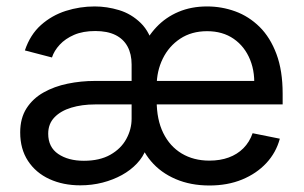

<svg xmlns="http://www.w3.org/2000/svg" viewBox="-20 -567 947 599"><path d="M230.5 11.2Q176.8 11.2 134.3 -8.3Q91.8 -27.8 67.4 -64.9Q43 -102.1 43 -153.8Q43 -198.2 62.7 -229Q82.5 -259.8 116 -278.6Q149.4 -297.4 190.9 -305.9Q232.4 -314.5 275.9 -314.5H811.5L772 -285.2Q777.3 -338.4 760.5 -380.1Q743.7 -421.9 709.2 -445.8Q674.8 -469.7 626 -469.7Q577.6 -469.7 542.2 -446.3Q506.8 -422.9 487.8 -384Q468.8 -345.2 468.8 -298.8V-252.9Q468.8 -193.8 489.3 -152.1Q509.8 -110.4 546.9 -88.1Q584 -65.9 633.3 -65.9Q667 -65.9 693.6 -75.7Q720.2 -85.4 739.3 -104.5Q758.3 -123.5 768.1 -151.4L853 -134.3Q841.3 -90.8 810.8 -58.1Q780.3 -25.4 735.1 -6.8Q689.9 11.7 633.3 11.7Q574.7 11.7 528.1 -8.3Q481.4 -28.3 451.2 -64Q420.9 -99.6 409.2 -146.5L420.9 -409.7Q439 -451.7 468 -482.4Q497.1 -513.2 536.9 -530Q576.7 -546.9 626 -546.9Q671.9 -546.9 714.1 -531.5Q756.3 -516.1 789.8 -483.2Q823.2 -450.2 842.5 -398.4Q861.8 -346.7 861.8 -274.9V-241.2H276.4Q235.8 -241.2 202.6 -231.2Q169.4 -221.2 149.9 -200.9Q130.4 -180.7 130.4 -149.9Q130.4 -107.9 161.6 -86.7Q192.9 -65.4 241.7 -65.4Q291 -65.4 324.2 -84.2Q357.4 -103 374 -133.3Q390.6 -163.6 390.6 -196.8V-365.7Q390.6 -398.4 377.9 -421.9Q365.2 -445.3 340.1 -457.8Q314.9 -470.2 277.3 -470.2Q238.8 -470.2 211.2 -458.3Q183.6 -446.3 166.3 -427.5Q148.9 -408.7 142.1 -387.7L57.6 -409.7Q74.2 -459 107.9 -489Q141.6 -519 185.3 -533Q229 -546.9 275.4 -546.9Q313.5 -546.9 351.6 -535.4Q389.6 -523.9 419.2 -495.1Q448.7 -466.3 460.4 -414.6L444.8 -102.1H435.5Q426.8 -77.6 407.2 -56.9Q387.7 -36.1 360.4 -21Q333 -5.9 299.8 2.7Q266.6 11.2 230.5 11.2Z"/></svg>

Font: Inter 18pt
Style: Regular
Weight: 400
Designer: Rasmus Andersson
Foundry: rsms
Version: Version 4.001;git-66647c0bb